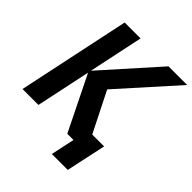

<svg xmlns="http://www.w3.org/2000/svg" viewBox="-271 -851 1143 1143"><g transform="rotate(45 300.0 -280.0)"><path d="M-38 0 112 -710H246L173 -365L481 -710H638L320 -355L447 -102H547L493 150H359L391 0H339L169 -345L96 0Z"/></g></svg>

Font: Geist Mono ExtraBold
Style: Italic
Weight: 800
Italic angle: -12°
Monospace: yes
Designer: Basement.studio, Andrés Briganti, Mateo Zaragoza
Foundry: Basement.studio, Vercel, Andrés Briganti, Guido Ferreyra, Mateo Zaragoza
Version: Version 1.500; ttfautohint (v1.8.4.7-5d5b)